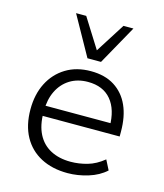

<svg xmlns="http://www.w3.org/2000/svg" viewBox="-113 -837 796 931"><g transform="rotate(15 285.0 -372.0)"><path d="M313 8Q236 8 179 -22Q122 -52 91 -108.5Q60 -165 60 -245Q60 -320 89 -377Q118 -434 171 -466.5Q224 -499 296 -499Q367 -499 415 -468.5Q463 -438 487.5 -383.5Q512 -329 512 -253V-229H107V-280H473L453 -261Q453 -348 412.5 -396.5Q372 -445 296 -445Q244 -445 205.5 -421Q167 -397 146 -354Q125 -311 125 -253V-246Q125 -182 147.5 -138Q170 -94 212.5 -71.5Q255 -49 313 -49Q355 -49 397 -61Q439 -73 478 -105L503 -56Q468 -24 416 -8Q364 8 313 8ZM263 -555 153 -752H204L297 -604L391 -752H441L331 -555Z"/></g></svg>

Font: Nunito Sans 9pt Light
Style: Regular
Weight: 300
Version: Version 3.101;gftools[0.9.27]